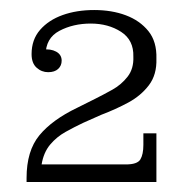

<svg xmlns="http://www.w3.org/2000/svg" viewBox="-20 -707 367 383"><path d="M33 -352Q33 -406 58.5 -437Q84 -468 134 -492L170 -510Q186 -518 204 -528Q222 -538 234.5 -554Q247 -570 246 -594L292 -590Q293 -558 277 -537Q261 -516 236 -502.5Q211 -489 182 -478L146 -462Q129 -454 111 -444Q93 -434 80 -418.5Q67 -403 63 -379L33 -344ZM33 -344V-352L63 -379H292V-344ZM231 -379Q254 -379 260 -389Q266 -399 266 -418V-441H292V-379ZM76 -563Q63 -563 53 -572Q43 -581 43 -599Q43 -628 60 -647.5Q77 -667 105 -677Q133 -687 168 -687Q203 -687 231 -676.5Q259 -666 276 -645Q293 -624 292 -590L246 -594Q247 -627 221.5 -643.5Q196 -660 161 -660Q126 -660 98.5 -645.5Q71 -631 71 -597L65 -608Q81 -610 92 -604Q103 -598 103 -586Q103 -576 96 -569.5Q89 -563 76 -563Z"/></svg>

Font: Montagu Slab 144pt Light
Style: Regular
Weight: 300
Designer: Florian Karsten
Foundry: Florian Karsten
Version: Version 1.000